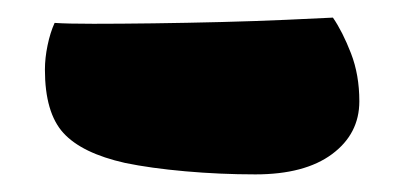

<svg xmlns="http://www.w3.org/2000/svg" viewBox="-20 -187 459 218"><path d="M270 11Q230 11 190.5 7.5Q151 4 122 -2Q73 -13 52 -36Q31 -59 31 -108Q31 -121 34 -135.5Q37 -150 42 -161Q56 -160 86 -160Q116 -160 154 -160.5Q192 -161 231.5 -162Q271 -163 304.5 -164.5Q338 -166 358 -167Q369 -151 378.5 -126.5Q388 -102 388 -72Q388 -35 357 -12Q326 11 270 11Z"/></svg>

Font: Baloo Bhaijaan 2 ExtraBold
Style: Regular
Weight: 800
Designer: Sanskriti Dholi, Noopur Datye and Ek Type
Foundry: Ek Type
Version: Version 1.701